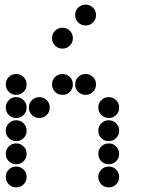

<svg xmlns="http://www.w3.org/2000/svg" viewBox="-20 -815 640 830"><path d="M349 -795Q331 -795 318 -782Q305 -769 305 -751V-749Q305 -731 318 -718Q331 -705 349 -705H351Q369 -705 382 -718Q395 -731 395 -749V-751Q395 -769 382 -782Q369 -795 351 -795ZM249 -695Q231 -695 218 -682Q205 -669 205 -651V-649Q205 -631 218 -618Q231 -605 249 -605H251Q269 -605 282 -618Q295 -631 295 -649V-651Q295 -669 282 -682Q269 -695 251 -695ZM49 -495Q31 -495 18 -482Q5 -469 5 -451V-449Q5 -431 18 -418Q31 -405 49 -405H51Q69 -405 82 -418Q95 -431 95 -449V-451Q95 -469 82 -482Q69 -495 51 -495ZM249 -495Q231 -495 218 -482Q205 -469 205 -451V-449Q205 -431 218 -418Q231 -405 249 -405H251Q269 -405 282 -418Q295 -431 295 -449V-451Q295 -469 282 -482Q269 -495 251 -495ZM349 -495Q331 -495 318 -482Q305 -469 305 -451V-449Q305 -431 318 -418Q331 -405 349 -405H351Q369 -405 382 -418Q395 -431 395 -449V-451Q395 -469 382 -482Q369 -495 351 -495ZM49 -395Q31 -395 18 -382Q5 -369 5 -351V-349Q5 -331 18 -318Q31 -305 49 -305H51Q69 -305 82 -318Q95 -331 95 -349V-351Q95 -369 82 -382Q69 -395 51 -395ZM149 -395Q131 -395 118 -382Q105 -369 105 -351V-349Q105 -331 118 -318Q131 -305 149 -305H151Q169 -305 182 -318Q195 -331 195 -349V-351Q195 -369 182 -382Q169 -395 151 -395ZM449 -395Q431 -395 418 -382Q405 -369 405 -351V-349Q405 -331 418 -318Q431 -305 449 -305H451Q469 -305 482 -318Q495 -331 495 -349V-351Q495 -369 482 -382Q469 -395 451 -395ZM49 -295Q31 -295 18 -282Q5 -269 5 -251V-249Q5 -231 18 -218Q31 -205 49 -205H51Q69 -205 82 -218Q95 -231 95 -249V-251Q95 -269 82 -282Q69 -295 51 -295ZM449 -295Q431 -295 418 -282Q405 -269 405 -251V-249Q405 -231 418 -218Q431 -205 449 -205H451Q469 -205 482 -218Q495 -231 495 -249V-251Q495 -269 482 -282Q469 -295 451 -295ZM49 -195Q31 -195 18 -182Q5 -169 5 -151V-149Q5 -131 18 -118Q31 -105 49 -105H51Q69 -105 82 -118Q95 -131 95 -149V-151Q95 -169 82 -182Q69 -195 51 -195ZM449 -195Q431 -195 418 -182Q405 -169 405 -151V-149Q405 -131 418 -118Q431 -105 449 -105H451Q469 -105 482 -118Q495 -131 495 -149V-151Q495 -169 482 -182Q469 -195 451 -195ZM49 -95Q31 -95 18 -82Q5 -69 5 -51V-49Q5 -31 18 -18Q31 -5 49 -5H51Q69 -5 82 -18Q95 -31 95 -49V-51Q95 -69 82 -82Q69 -95 51 -95ZM449 -95Q431 -95 418 -82Q405 -69 405 -51V-49Q405 -31 418 -18Q431 -5 449 -5H451Q469 -5 482 -18Q495 -31 495 -49V-51Q495 -69 482 -82Q469 -95 451 -95Z"/></svg>

Font: Doto Rounded Black
Style: Regular
Weight: 900
Monospace: yes
Version: Version 1.000